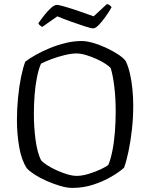

<svg xmlns="http://www.w3.org/2000/svg" viewBox="-20 -921 735 941"><path d="M334 0Q308 0 274.5 -10Q241 -20 208 -34.5Q175 -49 149 -66Q123 -83 111 -97Q85 -137 74 -201Q63 -265 63 -332Q63 -388 68.5 -443.5Q74 -499 83.5 -545Q93 -591 104 -619Q125 -635 156 -652.5Q187 -670 225 -685.5Q263 -701 302.5 -710.5Q342 -720 380 -720Q404 -720 435.5 -711Q467 -702 499.5 -687Q532 -672 558 -655Q584 -638 596 -622Q609 -595 617 -559.5Q625 -524 629 -484Q633 -444 633 -403Q633 -343 626.5 -285.5Q620 -228 610 -180Q600 -132 588 -99Q565 -78 525.5 -55Q486 -32 437 -16Q388 0 334 0ZM356 -59Q382 -59 413.5 -68.5Q445 -78 472 -90.5Q499 -103 511 -113Q522 -139 530.5 -180.5Q539 -222 543 -272.5Q547 -323 547 -376Q547 -439 540.5 -494Q534 -549 523 -586Q517 -595 498 -607.5Q479 -620 454 -631.5Q429 -643 402.5 -651Q376 -659 355 -659Q330 -659 297 -651Q264 -643 233 -631.5Q202 -620 181 -609Q169 -582 161 -541.5Q153 -501 149.5 -455Q146 -409 146 -364Q146 -296 154.5 -234Q163 -172 181 -136Q190 -125 211 -111.5Q232 -98 258.5 -86Q285 -74 310.5 -66.5Q336 -59 356 -59ZM437 -782Q427 -782 397 -791.5Q367 -801 329.5 -814.5Q292 -828 261 -841L187 -789Q183 -791 177 -795.5Q171 -800 168 -807Q181 -826 198 -847.5Q215 -869 231 -883Q247 -897 258 -897Q269 -897 299.5 -888Q330 -879 368 -866Q406 -853 439 -841L504 -901Q512 -900 518 -895Q524 -890 527 -886Q515 -864 497.5 -839.5Q480 -815 464 -798.5Q448 -782 437 -782Z"/></svg>

Font: Texturina Medium 12pt ExtraLight
Style: Regular
Weight: 250
Version: Version 1.002